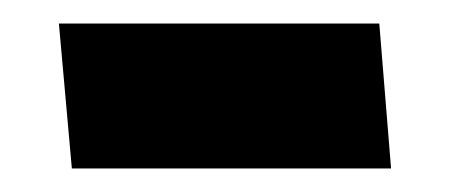

<svg xmlns="http://www.w3.org/2000/svg" viewBox="-20 -355 382 163"><path d="M302 -335H30L41 -212H312Z"/></svg>

Font: Catamaran ExtraBold
Style: Regular
Weight: 800
Designer: Pria Ravichandran
Version: Version 2.000